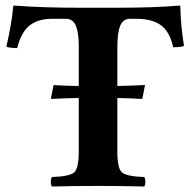

<svg xmlns="http://www.w3.org/2000/svg" viewBox="-20 -673 692 695"><path d="M404.8 -123Q404.8 -63 421.9 -48.6Q439 -34.2 502 -32.2Q505.9 -28.3 505.9 -15.1Q505.9 -2 502 2Q401.9 0 333 0Q266.1 0 168 2Q164.1 -2 164.1 -14.9Q164.1 -27.8 168 -32.2Q231 -34.2 248 -48.6Q265.1 -63 265.1 -123V-318.4Q213.9 -317.4 164.1 -314.9L173.8 -365.2Q180.7 -364.7 188.2 -364.3Q195.8 -363.8 203.1 -363.5Q210.4 -363.3 218 -363Q225.6 -362.8 233.4 -362.5Q241.2 -362.3 249 -362.1Q256.8 -361.8 265.1 -361.8V-505.9Q265.1 -554.7 254.6 -579.8Q244.1 -605 217.8 -605H168.9Q118.2 -605 87.6 -581.1Q57.1 -557.1 42 -499Q16.1 -499 2.9 -503.9Q22.9 -589.8 27.8 -649.9Q27.8 -652.8 32.2 -652.8Q133.3 -645 265.1 -645H405.8Q538.6 -645 629.9 -652.8Q632.8 -652.8 632.8 -649.9Q633.8 -583 646 -506.8Q634.8 -502 606.9 -502Q594.7 -558.1 562.7 -581.5Q530.8 -605 473.1 -605H451.2Q425.3 -605 415 -579.6Q404.8 -554.2 404.8 -502.9V-361.8Q456.1 -362.8 504.9 -365.2L495.1 -314.9Q475.1 -315.9 452.6 -316.9Q430.2 -317.9 404.8 -318.4Z"/></svg>

Font: Linux Libertine
Style: Bold
Weight: 700
Designer: Philipp H. Poll
Foundry: Philipp H. Poll
Version: Version 5.0.3